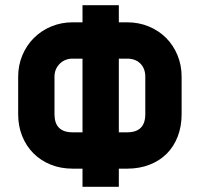

<svg xmlns="http://www.w3.org/2000/svg" viewBox="-20 -720 770 740"><path d="M438 0H298V-70H260Q214 -70 175.5 -85.5Q137 -101 109 -129Q81 -157 65.5 -195.5Q50 -234 50 -280V-424Q50 -468 66 -506.5Q82 -545 110.5 -573.5Q139 -602 177.5 -618Q216 -634 260 -634H298V-700H438V-634H470Q515 -634 553.5 -618Q592 -602 620 -574Q648 -546 664 -507.5Q680 -469 680 -424V-280Q680 -233 665 -194Q650 -155 622.5 -127.5Q595 -100 556 -85Q517 -70 470 -70H438ZM190 -424V-280Q190 -210 260 -210H298V-494H260Q230 -494 210 -474Q190 -454 190 -424ZM540 -280V-424Q540 -456 521 -475Q502 -494 470 -494H438V-210H470Q540 -210 540 -280Z"/></svg>

Font: CAT North
Style: Regular
Weight: 400
Designer: Peter Wiegel
Foundry: Peter Wiegel
Version: Version 1.000